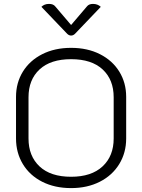

<svg xmlns="http://www.w3.org/2000/svg" viewBox="-20 -954 728 983"><path d="M62 -245V-458Q62 -530 97 -587Q132 -644 196 -676.5Q260 -709 344 -709Q428 -709 492 -676.5Q556 -644 591 -587Q626 -530 626 -458V-245Q626 -172 590.5 -114Q555 -56 491 -23.5Q427 9 344 9Q260 9 196 -23.5Q132 -56 97 -114Q62 -172 62 -245ZM562 -245V-456Q562 -546 505.5 -598.5Q449 -651 344 -651Q239 -651 182.5 -598.5Q126 -546 126 -456V-245Q126 -155 182.5 -102Q239 -49 344 -49Q448 -49 505 -102Q562 -155 562 -245ZM425 -921Q435 -934 456 -934Q480 -934 496 -919L364 -781Q355 -772 344 -772Q333 -772 324 -781L192 -919Q207 -934 231 -934Q253 -934 263 -921L344 -826Z"/></svg>

Font: K2D ExtraLight
Style: Regular
Weight: 275
Designer: Katatrad Aksorn Co.,Ltd.
Foundry: Cadson Demak Co.,Ltd.
Version: Version 1.000; ttfautohint (v1.6)